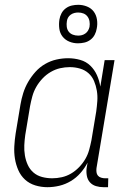

<svg xmlns="http://www.w3.org/2000/svg" viewBox="-20 -770 540 798"><path d="M177 8Q151 8 126.5 0.5Q102 -7 84 -23.5Q66 -40 56 -63Q46 -86 42 -111Q38 -136 39.5 -162.5Q41 -189 45 -215L65 -335Q69 -359 76.5 -383Q84 -407 97 -429.5Q110 -452 127.5 -471.5Q145 -491 167.5 -504Q190 -517 214.5 -522.5Q239 -528 263 -528Q289 -528 313.5 -521Q338 -514 355.5 -497Q373 -480 383 -457.5Q393 -435 397 -410L415 -520H456L381 -71Q380 -63 381 -54.5Q382 -46 387 -40Q392 -34 400.5 -31.5Q409 -29 417 -29H430L429 8H410Q394 8 379 3.5Q364 -1 354 -12Q344 -23 341 -39Q338 -55 340 -71L344 -94Q332 -71 314.5 -51Q297 -31 274.5 -17.5Q252 -4 227 2Q202 8 177 8ZM197 -29Q217 -29 237 -33.5Q257 -38 275 -48.5Q293 -59 308.5 -75Q324 -91 334.5 -109Q345 -127 350.5 -147Q356 -167 360 -187L380 -307Q383 -329 384.5 -350.5Q386 -372 382.5 -393Q379 -414 371 -433Q363 -452 348 -465.5Q333 -479 312.5 -485Q292 -491 270 -491Q250 -491 230 -486.5Q210 -482 191 -471Q172 -460 156.5 -443.5Q141 -427 130.5 -408.5Q120 -390 114.5 -370Q109 -350 105 -329L85 -209Q82 -188 81 -166.5Q80 -145 83.5 -124Q87 -103 95.5 -84.5Q104 -66 119 -53Q134 -40 154.5 -34.5Q175 -29 197 -29ZM304 -590Q285 -590 268 -597Q251 -604 240 -618Q229 -632 226.5 -651Q224 -670 227 -689Q229 -702 235.5 -714.5Q242 -727 253.5 -735.5Q265 -744 278.5 -747Q292 -750 305 -750Q324 -750 341.5 -743Q359 -736 369.5 -722Q380 -708 383 -689Q386 -670 382 -651Q380 -638 373.5 -625.5Q367 -613 355.5 -604.5Q344 -596 330.5 -593Q317 -590 304 -590ZM305 -622Q313 -622 320.5 -624Q328 -626 335 -631Q342 -636 346 -643Q350 -650 352 -658Q354 -670 352 -681.5Q350 -693 343.5 -701.5Q337 -710 327 -714Q317 -718 305 -718Q297 -718 289 -716Q281 -714 274 -709Q267 -704 263 -697Q259 -690 258 -682Q256 -670 257.5 -658.5Q259 -647 265.5 -638.5Q272 -630 282.5 -626Q293 -622 305 -622Z"/></svg>

Font: Iosevka Curly Slab Extralight
Style: Italic
Weight: 200
Italic angle: -9°
Monospace: yes
Designer: Belleve Invis
Foundry: Belleve Invis
Version: Version 22.1.2; ttfautohint (v1.8.4)